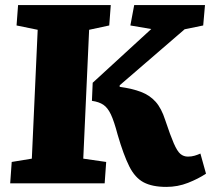

<svg xmlns="http://www.w3.org/2000/svg" viewBox="-20 -720 836 754"><path d="M633 14Q578 14 544 -4Q510 -22 487.5 -67Q465 -112 442 -191Q428 -244 415.5 -270.5Q403 -297 386 -308.5Q369 -320 341 -324L344 -395L574 -606L492 -620L507 -700H785L778 -620L705 -605L450 -385V-379Q500 -372 534 -359Q568 -346 591 -320.5Q614 -295 629 -248Q649 -188 662.5 -157Q676 -126 688.5 -115.5Q701 -105 718 -105Q732 -105 744 -108.5Q756 -112 767 -117L789 -38Q759 -18 718.5 -2Q678 14 633 14ZM20 0 26 -84 105 -97 128 -603 45 -620 51 -700H415L409 -620L330 -603L307 -97L397 -84L391 0Z"/></svg>

Font: Literata 12pt ExtraBold
Style: Italic
Weight: 800
Italic angle: -2°
Designer: Latin by Veronika Burian and Jose Scaglione. Greek by Irene Vlachou. Cyrillic by Vera Evstafieva
Foundry: TypeTogether
Version: Version 3.002